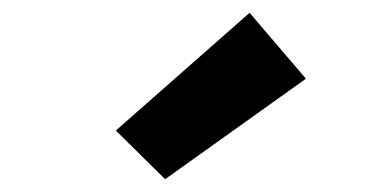

<svg xmlns="http://www.w3.org/2000/svg" viewBox="-20 -852 597 300"><path d="M238 -572 458 -729 370 -832 161 -648Z"/></svg>

Font: Source Sans Pro
Style: Bold
Weight: 700
Designer: Paul D. Hunt
Foundry: Adobe Systems Incorporated
Version: Version 3.006;hotconv 1.0.111;makeotfexe 2.5.65597